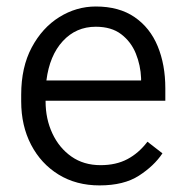

<svg xmlns="http://www.w3.org/2000/svg" viewBox="-20 -558 564 588"><path d="M284.7 9.8Q213.4 9.8 159.4 -23.4Q105.5 -56.6 75.2 -114.7Q44.9 -172.9 44.9 -247.6V-268.1Q44.9 -352.1 77.1 -412.6Q109.4 -473.1 161.6 -505.6Q213.9 -538.1 273.4 -538.1Q344.7 -538.1 392.1 -505.6Q439.5 -473.1 462.9 -416.5Q486.3 -359.9 486.3 -287.6V-249.5H119.6V-247.6Q119.6 -193.8 140.4 -149.4Q161.1 -105 198.7 -78.6Q236.3 -52.2 288.1 -52.2Q335.4 -52.2 370.1 -70.6Q404.8 -88.9 431.6 -124L477.5 -88.4Q451.7 -49.8 405.5 -20Q359.4 9.8 284.7 9.8ZM273.4 -476.1Q212.9 -476.1 172.4 -432.1Q131.8 -388.2 122.1 -311.5H412.1V-318.4Q410.6 -357.9 396 -394Q381.3 -430.2 351.3 -453.1Q321.3 -476.1 273.4 -476.1Z"/></svg>

Font: Vazirmatn FD Light
Style: Regular
Weight: 300
Designer: Saber Rastikerdar
Foundry: Saber Rastikerdar
Version: Version 33.003